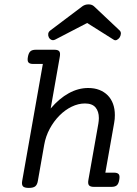

<svg xmlns="http://www.w3.org/2000/svg" viewBox="-20 -873 640 897"><path d="M237.8 -688Q228 -683.1 220 -687Q211.9 -690.9 208 -698.7Q204.1 -706.5 205.3 -715.3Q206.5 -724.1 214.8 -730.5L365.2 -843.8Q377.4 -852.5 393.6 -852.5Q409.2 -852.5 418.9 -843.8L539.1 -730.5Q545.4 -724.1 544.7 -715.1Q543.9 -706.1 539.1 -698.2Q533.7 -690.4 525.9 -686.5Q518.1 -682.6 510.3 -688L387.2 -765.6ZM216.8 -366.2Q256.8 -413.1 301.3 -437.5Q345.7 -461.9 392.1 -461.9Q421.4 -461.9 444.3 -452.9Q467.3 -443.8 483.4 -427.5Q499.5 -411.1 508.1 -387.7Q516.6 -364.3 516.6 -335.4Q516.6 -326.7 515.9 -317.1Q515.1 -307.6 513.2 -297.9L472.2 -66.4H512.2Q528.8 -66.4 534.7 -59.1Q540.5 -51.8 537.1 -33.2Q534.2 -14.6 525.9 -7.3Q517.6 0 501 0H418.5Q401.9 0 395.8 -7.3Q389.6 -14.6 393.1 -33.2L439.5 -295.4Q440.4 -302.2 441.2 -308.6Q441.9 -314.9 441.9 -321.3Q441.9 -352.5 426.3 -371.1Q410.6 -389.6 377 -389.6Q345.7 -389.6 314.7 -374.5Q283.7 -359.4 257.6 -333Q231.4 -306.6 212.4 -271.5Q193.4 -236.3 186.5 -196.3L156.7 -26.9Q153.8 -9.8 144.5 -2.4Q135.3 4.9 114.7 4.9Q94.2 4.9 87.4 -2.4Q80.6 -9.8 83.5 -26.9L180.2 -574.2H135.3Q118.7 -574.2 112.8 -581.5Q106.9 -588.9 110.4 -607.4Q113.8 -626 122.1 -633.3Q130.4 -640.6 147 -640.6H234.4Q251 -640.6 256.8 -633.3Q262.7 -626 259.3 -607.4Z"/></svg>

Font: Courier Prime
Style: Italic
Weight: 400
Monospace: yes
Designer: Alan Dague-Greene
Foundry: Quote-Unquote Apps
Version: Version 1.202